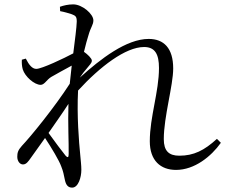

<svg xmlns="http://www.w3.org/2000/svg" viewBox="-20 -808 1040 878"><path d="M214 -456C239 -470 274 -490 308 -508L299 -425C230 -318 121 -184 80 -141C62 -121 59 -109 59 -91C59 -71 71 -56 85 -56C100 -56 109 -69 121 -86L186 -177C215 -133 251 -73 260 -47C269 -25 272 -8 277 16C282 39 292 50 310 50C338 50 352 3 352 -31C352 -53 349 -74 347 -99C341 -159 331 -279 337 -394C437 -503 554 -593 639 -593C689 -593 707 -560 707 -497C707 -389 665 -273 665 -162C665 -74 714 -31 785 -31C870 -31 946 -93 990 -155L972 -173C914 -120 866 -96 800 -96C752 -96 729 -118 729 -172C729 -274 772 -417 772 -495C772 -588 729 -630 660 -630C558 -630 440 -539 345 -453C356 -469 366 -483 377 -495C389 -511 400 -519 400 -531C400 -541 380 -560 364 -571C372 -604 379 -630 384 -645C395 -685 407 -694 407 -715C407 -744 356 -788 315 -788C292 -788 271 -783 254 -777L255 -757C277 -753 295 -747 308 -743C326 -736 331 -732 331 -709C330 -680 323 -628 315 -564C274 -542 171 -493 146 -493C128 -493 113 -510 98 -540L80 -535C79 -521 80 -505 84 -491C94 -458 137 -420 166 -420C183 -420 193 -443 214 -456ZM293 -333C290 -243 295 -151 294 -103C294 -87 289 -86 280 -96C266 -113 230 -161 202 -200C233 -245 266 -291 293 -333Z"/></svg>

Font: Harano Aji Mincho K1
Style: Regular
Weight: 400
Foundry: Masamichi Hosoda
Version: HaranoAjiMinchoK1-Regular version 20230610;ttx 4.39.4